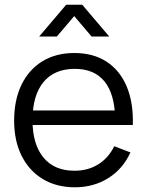

<svg xmlns="http://www.w3.org/2000/svg" viewBox="-20 -780 625 815"><path d="M146.3 -625 261 -760H329L443.7 -625H368.7L295 -711.7L221.3 -625ZM298.3 15Q219.7 15 161.8 -19.9Q103.8 -54.8 71.9 -118.4Q40 -182 40 -267.7Q40 -356.2 71.5 -420.7Q103 -485.2 160.3 -520.1Q217.7 -555 295.7 -555Q375.7 -555 432.2 -518.3Q488.7 -481.7 517.7 -413.2Q546.7 -344.7 543.8 -249.3H469V-275.3Q467 -380.5 423.8 -434.1Q380.5 -487.7 297.7 -487.7Q210.5 -487.7 164.2 -431.1Q118 -374.5 118 -270Q118 -167.8 164.2 -111.6Q210.5 -55.3 295.7 -55.3Q353.7 -55.3 396.8 -82.2Q440 -109 465 -159.3L533.7 -133Q501.5 -62.3 439.2 -23.7Q377 15 298.3 15ZM92 -249.3V-311H504.7V-249.3Z"/></svg>

Font: Manrope ExtraLight
Style: Regular
Weight: 200
Designer: Mikhail Sharanda
Foundry: Mikhail Sharanda
Version: Version 4.505